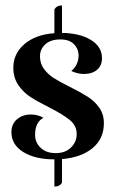

<svg xmlns="http://www.w3.org/2000/svg" viewBox="-20 -587 429 706"><path d="M208 -2V84Q201 99 180 99V-1Q109 -1 65.5 -28Q22 -55 22 -101Q22 -131 42.5 -148.5Q63 -166 94 -166Q118 -166 140 -154Q109 -138 109 -91Q109 -63 129.5 -43.5Q150 -24 185 -24Q220 -24 241 -44.5Q262 -65 262 -94Q262 -125 237 -145.5Q212 -166 161 -192Q119 -213 92.5 -230Q66 -247 47.5 -274Q29 -301 29 -338Q29 -390 70 -425Q111 -460 180 -465V-552Q188 -567 208 -567V-466Q274 -465 314.5 -440Q355 -415 355 -373Q355 -346 337 -330.5Q319 -315 288 -315Q266 -315 242 -326Q255 -336 262 -351Q269 -366 269 -382Q269 -407 252 -424.5Q235 -442 202 -442Q166 -442 146.5 -424Q127 -406 127 -380Q127 -353 142 -333Q157 -313 178.5 -299.5Q200 -286 238 -267Q278 -247 303 -231Q328 -215 345 -191Q362 -167 362 -134Q362 -77 320.5 -42.5Q279 -8 208 -2Z"/></svg>

Font: Katibeh
Style: Regular
Weight: 400
Designer: Arabic design by Kourosh Beigpour, Latin design by Eduardo Tunni, engineering by Lasse Fister
Version: Version 1.0010g